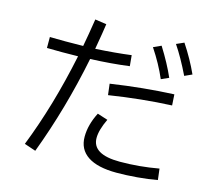

<svg xmlns="http://www.w3.org/2000/svg" viewBox="-114 -944 1228 1103"><g transform="rotate(15 500.0 -392.5)"><path d="M899 -619Q852 -716 806 -784L851 -804Q906 -721 943 -639ZM583 -592Q477 -578 352 -573Q290 -264 184 18L116 -5Q217 -261 281 -570L184 -569L96 -570V-635Q125 -634 190 -634Q258 -634 294 -635Q307 -703 322 -800L390 -790Q384 -745 365 -637Q485 -644 577 -656ZM774 -566Q739 -648 683 -732L729 -753Q786 -662 819 -586ZM497 -465Q691 -494 872 -502L876 -437Q696 -429 505 -399ZM900 -68 908 -2Q855 8 789.5 13.5Q724 19 667 19Q554 19 495.5 -20Q437 -59 437 -134Q437 -205 476 -281L538 -261Q505 -192 505 -145Q505 -47 669 -47Q784 -47 900 -68Z"/></g></svg>

Font: IBM Plex Sans SC
Style: Regular
Weight: 400
Designer: Mike Abbink; Paul van der Laan; Pieter van Rosmalen; Eunyou Noh; Wujin Sim; Chorong Kim; Dohee Lee; Yejin We; Jinhee Kim
Foundry: Sandoll Inc.
Version: Version 1.000